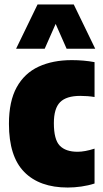

<svg xmlns="http://www.w3.org/2000/svg" viewBox="-20 -828 462 859"><path d="M283 11Q157 11 88.5 -58.5Q20 -128 20 -274Q20 -375 54.8 -437.8Q89.5 -500.5 152.8 -529.8Q216 -559 301 -559Q355 -559 403 -550V-394Q388 -396.5 371.5 -397.8Q355 -399 339 -399Q277 -399 249 -371Q221 -343 221 -277Q221 -203.5 247.5 -176.2Q274 -149 327 -149Q359.5 -149 403 -163V-7Q375.5 2 344 6.5Q312.5 11 283 11ZM52 -610 148 -808H310L406 -610H278L229 -721L180 -610Z"/></svg>

Font: Encode Sans Condensed Condensed Black
Style: Regular
Weight: 900
Width: 3
Designer: Multiple Designers
Foundry: Impallari Type
Version: Version 3.000; ttfautohint (v1.8.3) -l 8 -r 50 -G 200 -x 14 